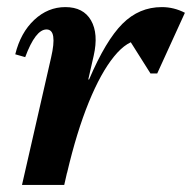

<svg xmlns="http://www.w3.org/2000/svg" viewBox="-20 -521 541 541"><path d="M119 -34 168 -297H231Q278 -407 325 -454Q372 -501 436 -501Q470 -501 501 -485L423 -314H404L327 -436H375V-408Q339 -408 301.5 -362Q264 -316 230 -232.5Q196 -149 169 -34ZM42 0 124 -359Q133 -398 130 -418Q127 -438 111 -438Q80 -438 51 -360L23 -368Q38 -429 76.5 -465Q115 -501 164 -501Q215 -501 236.5 -463.5Q258 -426 244 -364L161 0Z"/></svg>

Font: Platypi Light Medium
Style: Italic
Weight: 500
Italic angle: -13°
Version: Version 1.200